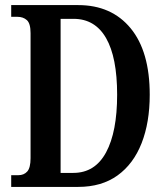

<svg xmlns="http://www.w3.org/2000/svg" viewBox="-20 -734 652 754"><path d="M24 0V-46H52Q74 -46 87 -60.5Q100 -75 100 -113V-604Q100 -642 85.5 -655Q71 -668 48 -668H24V-714H287Q418 -714 493 -623Q568 -532 568 -362Q568 -253 536 -171.5Q504 -90 441.5 -45Q379 0 287 0ZM268 -55Q353 -55 396.5 -135.5Q440 -216 440 -362Q440 -509 396.5 -584.5Q353 -660 269 -660H218V-55Z"/></svg>

Font: Noto Serif Bengali ExtraCondensed SemiBold
Style: Regular
Weight: 600
Width: 2
Designer: Juan Bruce, Universal Thirst, Indian Type Foundry and the Monotype Design Team.
Foundry: Monotype Imaging Inc.
Version: Version 2.003; ttfautohint (v1.8.4.7-5d5b)